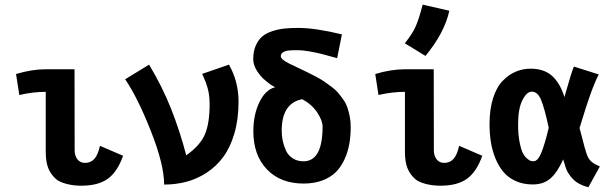

<svg xmlns="http://www.w3.org/2000/svg" viewBox="-20 -794 2628 830"><path d="M177.7 -494.6H302.2Q302.2 -494.6 302.7 -144.5Q302.7 -120.6 314.7 -105.2Q326.7 -89.8 347.7 -89.8Q372.1 -89.8 387.7 -106.9Q403.3 -124 412.1 -163.6L512.2 -120.6Q487.3 -50.8 445.8 -21Q404.3 8.8 331.1 8.8Q296.4 8.8 266.6 0.7Q236.8 -7.3 222.7 -19.5Q199.7 -39.6 188.7 -66.9Q177.7 -94.2 177.7 -138.7V-397Q122.6 -397 63.5 -383.3L49.3 -474.1Q118.2 -494.6 177.7 -494.6Z M624.5 -514.6Q682.1 -418.5 719.7 -323.5Q757.3 -228.5 785.2 -122.6Q845.2 -165 865.7 -212.9Q886.2 -260.7 886.2 -343.8Q886.2 -363.3 884 -380.9Q881.8 -398.4 877.4 -413.8Q873 -429.2 869.9 -437.5Q866.7 -445.8 860.6 -459.5Q854.5 -473.1 854 -474.6L969.7 -514.6Q1011.2 -441.9 1011.2 -354.5Q1011.2 -278.3 993.2 -217Q975.1 -155.8 944.8 -115Q914.6 -74.2 872.8 -47.1Q831.1 -20 785.4 -8.1Q739.7 3.9 689.5 3.9Q689.5 -83 631.8 -228.5Q574.2 -374 521 -451.2Z M1286.6 -365.2Q1197.8 -348.1 1197.8 -229Q1197.8 -207.5 1201.9 -186.8Q1206.1 -166 1215.6 -144.5Q1225.1 -123 1244.9 -109.9Q1264.6 -96.7 1292 -96.7Q1374.5 -96.7 1374.5 -247.1Q1374.5 -272.5 1351.6 -307.4Q1328.6 -342.3 1286.6 -365.2ZM1496.1 -246.1Q1496.1 -206.1 1490 -171.6Q1483.9 -137.2 1469.2 -105Q1454.6 -72.8 1431.9 -50Q1409.2 -27.3 1373.5 -13.9Q1337.9 -0.5 1292 -0.5H1291Q1191.9 -1 1133.5 -62.3Q1075.2 -123.5 1075.2 -226.6Q1075.2 -297.9 1101.3 -352.1Q1127.4 -406.2 1169.4 -417Q1161.6 -420.9 1155 -425Q1148.4 -429.2 1144.8 -431.9Q1141.1 -434.6 1135.3 -439.5Q1129.4 -444.3 1126.5 -446.8Q1106.4 -462.9 1090.6 -488Q1074.7 -513.2 1074.7 -538.6Q1074.7 -572.3 1085.7 -597.2Q1096.7 -622.1 1113.8 -636.5Q1130.9 -650.9 1157.5 -659.4Q1184.1 -668 1210.2 -670.7Q1236.3 -673.3 1270.5 -673.3Q1341.8 -673.3 1458 -645.5L1437.5 -542.5Q1394 -554.7 1372.3 -560.3Q1350.6 -565.9 1319.6 -571.5Q1288.6 -577.1 1266.6 -577.1Q1242.2 -577.1 1228 -575.7Q1213.9 -574.2 1203.9 -568.1Q1193.8 -562 1193.8 -551.3Q1193.8 -537.1 1230.5 -519Q1243.2 -513.2 1269 -500.7Q1294.9 -488.3 1308.1 -481.9Q1321.3 -475.6 1344.5 -463.4Q1367.7 -451.2 1380.1 -442.6Q1392.6 -434.1 1411.4 -420.2Q1430.2 -406.2 1440.4 -394.3Q1450.7 -382.3 1462.9 -365.2Q1475.1 -348.1 1481.2 -330.8Q1487.3 -313.5 1491.7 -291.7Q1496.1 -270 1496.1 -246.1Z M1730 -606.9Q1762.7 -647.5 1777.1 -680.2Q1791.5 -712.9 1807.1 -773.9L1922.4 -747.6Q1902.3 -653.3 1819.3 -552.2ZM1730.5 -494.6H1855Q1855 -494.6 1855.5 -144.5Q1855.5 -120.6 1867.4 -105.2Q1879.4 -89.8 1900.4 -89.8Q1924.8 -89.8 1940.4 -106.9Q1956.1 -124 1964.8 -163.6L2064.9 -120.6Q2040 -50.8 1998.5 -21Q1957 8.8 1883.8 8.8Q1849.1 8.8 1819.3 0.7Q1789.6 -7.3 1775.4 -19.5Q1752.4 -39.6 1741.5 -66.9Q1730.5 -94.2 1730.5 -138.7V-397Q1675.3 -397 1616.2 -383.3L1602.1 -474.1Q1670.9 -494.6 1730.5 -494.6Z M2485.4 -240.7Q2490.2 -224.6 2498.8 -189.5Q2507.3 -154.3 2516.1 -128.4Q2522.9 -107.9 2535.6 -96.2Q2548.3 -84.5 2573.2 -74.7L2523.4 15.6Q2481 4.9 2457 -19.8Q2433.1 -44.4 2424.8 -71.8Q2418 -94.2 2414.6 -105Q2389.6 -48.8 2359.6 -22.7Q2329.6 3.4 2283.2 3.4Q2242.2 3.4 2209.7 -11.2Q2177.2 -25.9 2156.5 -50.5Q2135.7 -75.2 2121.8 -109.1Q2107.9 -143.1 2102.1 -179.7Q2096.2 -216.3 2096.2 -257.3Q2096.2 -321.8 2111.6 -369.9Q2127 -418 2153.3 -444.8Q2179.7 -471.7 2210 -484.4Q2240.2 -497.1 2273.9 -497.1Q2332 -497.1 2366.7 -465.8Q2401.4 -434.6 2419.9 -374.5Q2425.3 -391.6 2432.6 -417.7Q2439.9 -443.8 2446.5 -465.1Q2453.1 -486.3 2460.9 -506.3L2568.4 -472.2Q2563 -461.9 2558.1 -451.2Q2553.2 -440.4 2547.9 -427Q2542.5 -413.6 2538.6 -403.6Q2534.7 -393.6 2529.1 -377Q2523.4 -360.4 2520.3 -351.3Q2517.1 -342.3 2511 -323Q2504.9 -303.7 2502.7 -296.4Q2500.5 -289.1 2493.7 -267.6Q2486.8 -246.1 2485.4 -240.7ZM2219.7 -255.9Q2219.7 -211.9 2226.1 -179.7Q2232.4 -147.5 2240.2 -132.3Q2248 -117.2 2258.8 -108.4Q2269.5 -99.6 2274.4 -98.4Q2279.3 -97.2 2283.2 -97.2H2287.1Q2305.2 -97.2 2320.3 -134.3Q2335.4 -171.4 2352.1 -241.7Q2333.5 -328.6 2318.6 -363.3Q2303.7 -397.9 2278.8 -397.9Q2257.3 -397.9 2238.5 -361.3Q2219.7 -324.7 2219.7 -255.9Z"/></svg>

Font: Fantasque Sans Mono
Style: Bold
Weight: 700
Monospace: yes
Designer: Jany Belluz
Version: Version 1.8.0 ; ttfautohint (v1.8.2)